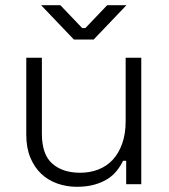

<svg xmlns="http://www.w3.org/2000/svg" viewBox="-20 -708 651 738"><path d="M275 10Q236 10 200.5 -2.5Q165 -15 138.5 -40Q112 -65 96.5 -102.5Q81 -140 81 -190V-486H141V-194Q141 -114 181 -79Q221 -44 288 -44Q326 -44 358 -56.5Q390 -69 413 -93.5Q436 -118 449.5 -155.5Q463 -193 463 -243V-486H523V0H465V-90H453Q444 -71 429.5 -52.5Q415 -34 394 -20.5Q373 -7 343.5 1.5Q314 10 275 10ZM264 -556 138 -688H212L296 -600H308L392 -688H466L340 -556Z"/></svg>

Font: Space Grotesk Light
Style: Regular
Weight: 300
Designer: Florian Karsten
Foundry: Florian Karsten
Version: Version 2.000